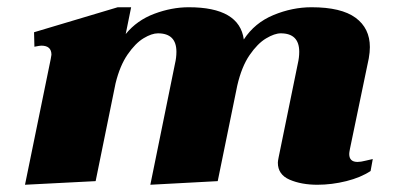

<svg xmlns="http://www.w3.org/2000/svg" viewBox="-20 -500 1096 530"><path d="M1009 -61 1003 -28Q976 -10 936 0Q896 10 856 10Q812 10 779.5 -4Q747 -18 747 -51Q747 -55 749 -65L802 -324Q806 -341 806 -357Q806 -408 755 -408Q738 -408 714.5 -394Q691 -380 669 -348Q647 -316 635 -264L581 0L395 10L463 -324Q467 -341 467 -357Q467 -408 416 -408Q399 -408 376.5 -394.5Q354 -381 332.5 -350Q311 -319 299 -270L244 0L49 10L120 -337L122 -349Q122 -374 94 -374Q90 -374 75 -371L74 -411L305 -480H342L327 -406Q358 -444 406 -462Q454 -480 501 -480Q641 -480 653 -391Q683 -437 735 -458.5Q787 -480 840 -480Q922 -480 961.5 -451Q1001 -422 1001 -370Q1001 -356 998 -339L946 -89Q944 -79 944 -75Q944 -53 967 -53Q976 -53 989.5 -56.5Q1003 -60 1009 -61Z"/></svg>

Font: Taviraj Black
Style: Italic
Weight: 900
Italic angle: -12°
Designer: Katatrad Team
Foundry: CadsonDemak
Version: Version 1.001